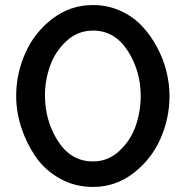

<svg xmlns="http://www.w3.org/2000/svg" viewBox="-20 -730 735 760"><path d="M348 10Q276 10 216.5 -23.5Q157 -57 120.5 -110.5Q84 -164 64 -226Q44 -288 44 -350Q44 -438 80 -519.5Q116 -601 187 -655.5Q258 -710 348 -710Q406 -710 456 -687.5Q506 -665 541 -628Q576 -591 601.5 -543.5Q627 -496 639 -446.5Q651 -397 651 -350Q651 -262 615 -180.5Q579 -99 508 -44.5Q437 10 348 10ZM348 -91Q409 -91 454 -134Q499 -177 518 -234Q537 -291 537 -350Q537 -449 485.5 -529Q434 -609 348 -609Q287 -609 242 -566.5Q197 -524 177.5 -467.5Q158 -411 158 -353Q158 -252 209.5 -171.5Q261 -91 348 -91Z"/></svg>

Font: Raleway
Style: Regular
Weight: 600
Designer: Matt McInerney, Pablo Impallari, Rodrigo Fuenzalida
Foundry: Matt McInerney, Pablo Impallari, Rodrigo Fuenzalida
Version: Version 1.000;PS 001.001;hotconv 1.0.56; ttfautohint (v1.5)